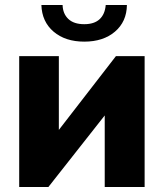

<svg xmlns="http://www.w3.org/2000/svg" viewBox="-20 -750 657 770"><path d="M489 -730Q488 -663 441 -623Q394 -583 318 -583Q242 -583 195 -623Q148 -663 146 -730H231Q232 -695 254 -674Q276 -653 318 -653Q358 -653 379.5 -673Q401 -693 404 -730ZM216 -229 445 -525H560V0H400V-287L174 0H57V-525H216Z"/></svg>

Font: Oxford Sans
Style: Regular
Weight: 800
Designer: Matt McInerney, Pablo Impallari, Rodrigo Fuenzalida
Foundry: Matt McInerney, Pablo Impallari, Rodrigo Fuenzalida
Version: Version 3.000g; ttfautohint (v1.5) -l 8 -r 28 -G 28 -x 14 -D